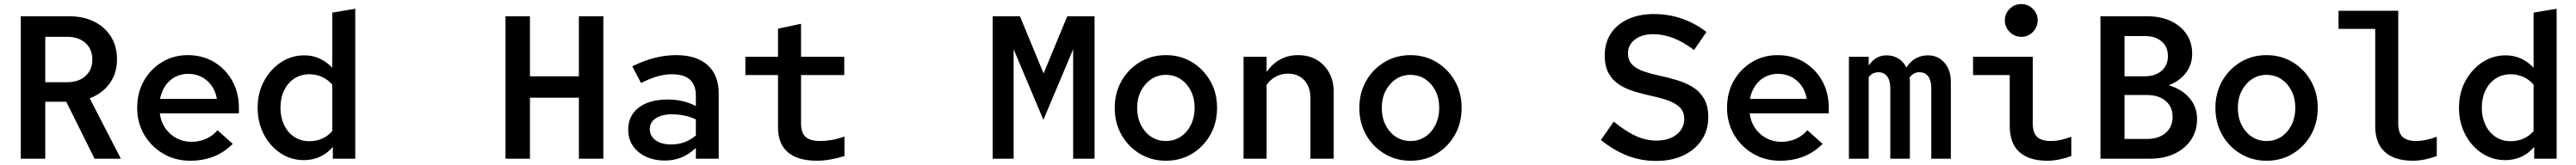

<svg xmlns="http://www.w3.org/2000/svg" viewBox="-20 -780 12640 811"><path d="M82 0V-700H320Q390 -700 442.5 -673.5Q495 -647 524.5 -599.5Q554 -552 554 -489Q554 -420 518 -370Q482 -320 420 -297L573 0H444L305 -280H202V0ZM202 -376H310Q366 -376 399.5 -406.5Q433 -437 433 -487Q433 -538 399.5 -568.5Q366 -599 310 -599H202Z M913 10Q840 10 781 -24.5Q722 -59 687.5 -118Q653 -177 653 -250Q653 -324 685.5 -382Q718 -440 774.5 -474.5Q831 -509 901 -509Q974 -509 1030.5 -475Q1087 -441 1119.5 -383Q1152 -325 1152 -250V-223H764Q769 -182 790.5 -150.5Q812 -119 845.5 -101Q879 -83 919 -83Q958 -83 991.5 -98Q1025 -113 1047 -140L1122 -73Q1079 -30 1027 -10Q975 10 913 10ZM765 -294H1044Q1038 -331 1018.5 -358.5Q999 -386 969.5 -401.5Q940 -417 903 -417Q868 -417 839.5 -402Q811 -387 792 -359.5Q773 -332 765 -294Z M1471 7Q1408 7 1356.5 -27Q1305 -61 1274.5 -119.5Q1244 -178 1244 -250Q1244 -323 1275 -381Q1306 -439 1358 -473.5Q1410 -508 1473 -508Q1514 -508 1548.5 -492Q1583 -476 1610 -447V-718L1723 -737V0H1613V-58Q1586 -26 1550 -9.5Q1514 7 1471 7ZM1498 -86Q1532 -86 1561 -99Q1590 -112 1610 -136V-364Q1590 -388 1560.5 -401.5Q1531 -415 1498 -415Q1456 -415 1424 -394Q1392 -373 1374 -336Q1356 -299 1356 -250Q1356 -203 1374 -165.5Q1392 -128 1424 -107Q1456 -86 1498 -86Z M2460 0V-700H2580V-405H2820V-700H2940V0H2820V-300H2580V0Z M3242 9Q3189 9 3148 -10.5Q3107 -30 3084.5 -64Q3062 -98 3062 -143Q3062 -189 3085.5 -222Q3109 -255 3152.5 -273Q3196 -291 3256 -291Q3292 -291 3326 -283.5Q3360 -276 3394 -259V-309Q3394 -362 3365 -388.5Q3336 -415 3276 -415Q3243 -415 3206.5 -405Q3170 -395 3125 -372L3082 -454Q3141 -483 3193.5 -496Q3246 -509 3298 -509Q3397 -509 3451.5 -460Q3506 -411 3506 -321V0H3394V-53Q3360 -21 3323 -6Q3286 9 3242 9ZM3168 -146Q3168 -111 3196.5 -90.5Q3225 -70 3273 -70Q3308 -70 3338 -81Q3368 -92 3394 -114V-193Q3367 -206 3338 -212Q3309 -218 3276 -218Q3226 -218 3197 -198.5Q3168 -179 3168 -146Z M3988 10Q3894 10 3845.5 -31.5Q3797 -73 3797 -153V-411H3637V-501H3797V-639L3910 -663V-501H4122V-411H3910V-174Q3910 -127 3932.5 -107Q3955 -87 4003 -87Q4029 -87 4057.5 -91.5Q4086 -96 4123 -109V-13Q4091 -3 4056 3.5Q4021 10 3988 10Z M4850 0V-700H4984L5100 -419L5216 -700H5350V0H5245V-538L5099 -191L4953 -538V0Z M5700 10Q5629 10 5572 -24.5Q5515 -59 5482 -117.5Q5449 -176 5449 -250Q5449 -323 5482 -381.5Q5515 -440 5572 -474.5Q5629 -509 5700 -509Q5771 -509 5828 -474.5Q5885 -440 5918 -381.5Q5951 -323 5951 -250Q5951 -176 5918 -117.5Q5885 -59 5828.5 -24.5Q5772 10 5700 10ZM5700 -87Q5741 -87 5772.5 -108Q5804 -129 5822.5 -166Q5841 -203 5841 -250Q5841 -297 5822.5 -333.5Q5804 -370 5772.5 -391Q5741 -412 5700 -412Q5659 -412 5627.5 -390.5Q5596 -369 5577.5 -332.5Q5559 -296 5559 -250Q5559 -203 5577.5 -166Q5596 -129 5627.5 -108Q5659 -87 5700 -87Z M6081 0V-501H6194V-426Q6252 -509 6348 -509Q6400 -509 6439 -486.5Q6478 -464 6500.5 -423.5Q6523 -383 6523 -330V0H6409V-298Q6409 -353 6379 -385.5Q6349 -418 6299 -418Q6267 -418 6240 -404Q6213 -390 6194 -363V0Z M6900 10Q6829 10 6772 -24.5Q6715 -59 6682 -117.5Q6649 -176 6649 -250Q6649 -323 6682 -381.5Q6715 -440 6772 -474.5Q6829 -509 6900 -509Q6971 -509 7028 -474.5Q7085 -440 7118 -381.5Q7151 -323 7151 -250Q7151 -176 7118 -117.5Q7085 -59 7028.5 -24.5Q6972 10 6900 10ZM6900 -87Q6941 -87 6972.5 -108Q7004 -129 7022.5 -166Q7041 -203 7041 -250Q7041 -297 7022.5 -333.5Q7004 -370 6972.5 -391Q6941 -412 6900 -412Q6859 -412 6827.5 -390.5Q6796 -369 6777.5 -332.5Q6759 -296 6759 -250Q6759 -203 6777.5 -166Q6796 -129 6827.5 -108Q6859 -87 6900 -87Z M8105 11Q8031 11 7965 -14.5Q7899 -40 7834 -92L7897 -182Q7961 -131 8009 -110Q8057 -89 8108 -89Q8148 -89 8178.5 -102.5Q8209 -116 8226 -140Q8243 -164 8243 -194Q8243 -231 8221.5 -252Q8200 -273 8165.5 -285.5Q8131 -298 8089.5 -307Q8048 -316 8006 -328Q7964 -340 7929.5 -360.5Q7895 -381 7874 -416.5Q7853 -452 7853 -508Q7853 -569 7882.5 -614.5Q7912 -660 7966.5 -685.5Q8021 -711 8094 -711Q8164 -711 8228.5 -689.5Q8293 -668 8352 -623L8291 -534Q8240 -573 8190.5 -592.5Q8141 -612 8091 -612Q8035 -612 8001 -585.5Q7967 -559 7967 -519Q7967 -483 7988 -462Q8009 -441 8044.5 -429Q8080 -417 8122 -408Q8164 -399 8206 -386.5Q8248 -374 8283 -353Q8318 -332 8339.5 -296Q8361 -260 8361 -203Q8361 -141 8329 -92.5Q8297 -44 8239.5 -16.5Q8182 11 8105 11Z M8713 10Q8640 10 8581 -24.5Q8522 -59 8487.5 -118Q8453 -177 8453 -250Q8453 -324 8485.5 -382Q8518 -440 8574.5 -474.5Q8631 -509 8701 -509Q8774 -509 8830.5 -475Q8887 -441 8919.5 -383Q8952 -325 8952 -250V-223H8564Q8569 -182 8590.5 -150.5Q8612 -119 8645.5 -101Q8679 -83 8719 -83Q8758 -83 8791.5 -98Q8825 -113 8847 -140L8922 -73Q8879 -30 8827 -10Q8775 10 8713 10ZM8565 -294H8844Q8838 -331 8818.5 -358.5Q8799 -386 8769.5 -401.5Q8740 -417 8703 -417Q8668 -417 8639.5 -402Q8611 -387 8592 -359.5Q8573 -332 8565 -294Z M9051 0V-501H9148V-458Q9166 -484 9187.5 -496Q9209 -508 9236 -508Q9268 -508 9293.5 -492.5Q9319 -477 9333 -448Q9353 -479 9379.5 -493.5Q9406 -508 9439 -508Q9488 -508 9519.5 -472Q9551 -436 9551 -378V0H9455V-348Q9455 -384 9440 -404.5Q9425 -425 9397 -425Q9383 -425 9371 -419Q9359 -413 9348 -398Q9350 -392 9350 -386Q9350 -380 9350 -373V0H9254V-348Q9254 -384 9238.5 -404.5Q9223 -425 9195 -425Q9183 -425 9171 -420Q9159 -415 9148 -401V0Z M9897 -599Q9863 -599 9839.5 -623Q9816 -647 9816 -680Q9816 -713 9839.5 -736.5Q9863 -760 9897 -760Q9930 -760 9953.5 -736.5Q9977 -713 9977 -680Q9977 -647 9953.5 -623Q9930 -599 9897 -599ZM10025 10Q9934 10 9887 -33Q9840 -76 9840 -160V-411H9660V-501H9953V-172Q9953 -127 9974.5 -107Q9996 -87 10040 -87Q10065 -87 10089 -92Q10113 -97 10142 -108V-13Q10119 -4 10087 3Q10055 10 10025 10Z M10285 0V-700H10514Q10580 -700 10629.5 -677Q10679 -654 10707 -612.5Q10735 -571 10735 -516Q10735 -462 10704 -421.5Q10673 -381 10620 -361Q10684 -342 10721.5 -298.5Q10759 -255 10759 -195Q10759 -137 10729.5 -93Q10700 -49 10648.5 -24.5Q10597 0 10527 0ZM10403 -405H10502Q10554 -405 10585 -432Q10616 -459 10616 -504Q10616 -550 10585 -576.5Q10554 -603 10502 -603H10403ZM10403 -97H10513Q10570 -97 10604.5 -126.5Q10639 -156 10639 -205Q10639 -255 10605 -284Q10571 -313 10513 -313H10403Z M11100 10Q11029 10 10972 -24.5Q10915 -59 10882 -117.5Q10849 -176 10849 -250Q10849 -323 10882 -381.5Q10915 -440 10972 -474.5Q11029 -509 11100 -509Q11171 -509 11228 -474.5Q11285 -440 11318 -381.5Q11351 -323 11351 -250Q11351 -176 11318 -117.5Q11285 -59 11228.5 -24.5Q11172 10 11100 10ZM11100 -87Q11141 -87 11172.5 -108Q11204 -129 11222.5 -166Q11241 -203 11241 -250Q11241 -297 11222.5 -333.5Q11204 -370 11172.5 -391Q11141 -412 11100 -412Q11059 -412 11027.5 -390.5Q10996 -369 10977.5 -332.5Q10959 -296 10959 -250Q10959 -203 10977.5 -166Q10996 -129 11027.5 -108Q11059 -87 11100 -87Z M11818 10Q11728 10 11680.5 -33Q11633 -76 11633 -160V-638H11453V-727H11746V-172Q11746 -127 11767.5 -107Q11789 -87 11834 -87Q11858 -87 11882 -92Q11906 -97 11935 -108V-13Q11912 -4 11880 3Q11848 10 11818 10Z M12271 7Q12208 7 12156.5 -27Q12105 -61 12074.5 -119.5Q12044 -178 12044 -250Q12044 -323 12075 -381Q12106 -439 12158 -473.5Q12210 -508 12273 -508Q12314 -508 12348.5 -492Q12383 -476 12410 -447V-718L12523 -737V0H12413V-58Q12386 -26 12350 -9.5Q12314 7 12271 7ZM12298 -86Q12332 -86 12361 -99Q12390 -112 12410 -136V-364Q12390 -388 12360.5 -401.5Q12331 -415 12298 -415Q12256 -415 12224 -394Q12192 -373 12174 -336Q12156 -299 12156 -250Q12156 -203 12174 -165.5Q12192 -128 12224 -107Q12256 -86 12298 -86Z"/></svg>

Font: Red Hat Mono SemiBold
Style: Regular
Weight: 600
Monospace: yes
Designer: Pentagram, MCKL
Foundry: Pentagram, MCKL
Version: Version 1.023